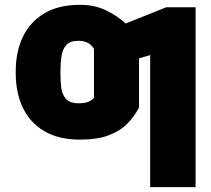

<svg xmlns="http://www.w3.org/2000/svg" viewBox="-20 -558 858 781"><path d="M775.6 -528.4V203.1H590.9V-333.8L545.5 -320.7V-120.7Q527.7 -85.9 498.9 -56.1Q470.2 -26.3 423.7 -8.2Q377.1 9.9 305.4 9.9Q218 9.9 159.8 -24.7Q101.6 -59.3 72.8 -120.2Q44 -181.1 44 -259.9V-268.5Q44 -346.6 72.8 -407.5Q101.6 -468.4 159.8 -503.4Q218 -538.4 305.4 -538.4Q365.1 -538.4 411.9 -515.6Q458.8 -492.9 490.8 -462.4L656.2 -528.4ZM301.1 -137.8Q345.2 -137.8 362.2 -160.5V-359.4Q352.3 -375.4 337.4 -383.7Q322.4 -392 298.3 -392Q264.9 -392 249.5 -374.5Q234 -356.9 229.9 -328.7Q225.9 -300.4 225.9 -268.5V-259.9Q225.9 -231.5 228.9 -203.3Q231.9 -175.1 247.7 -156.4Q263.5 -137.8 301.1 -137.8Z"/></svg>

Font: Inter UI Black
Style: Regular
Weight: 900
Designer: Rasmus Andersson
Foundry: rsms
Version: 3.2;8d6f07862